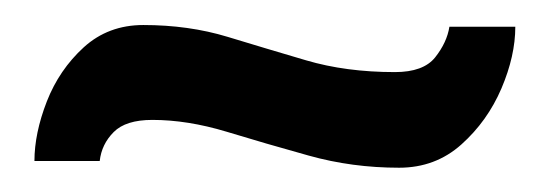

<svg xmlns="http://www.w3.org/2000/svg" viewBox="-20 -256 448 155"><path d="M302.2 -120.6Q264.2 -120.6 229.2 -130.4Q194.3 -140.1 162.8 -149.7Q131.3 -159.2 103 -159.2Q81.5 -159.2 71.8 -149.4Q62 -139.6 60.5 -126H7.8Q7.8 -148.4 17.8 -174.1Q27.8 -199.7 47.6 -217.8Q67.4 -235.8 95.7 -235.8Q132.3 -235.8 163.6 -226.3Q194.8 -216.8 227.1 -207.3Q259.3 -197.8 298.8 -197.8Q321.8 -197.8 331.3 -209.7Q340.8 -221.7 342.8 -234.4H396Q396 -210.9 384.8 -184.6Q373.5 -158.2 352.5 -139.4Q331.5 -120.6 302.2 -120.6Z"/></svg>

Font: Harmattan
Style: Bold
Weight: 700
Designer: George W. Nuss III and SIL International
Foundry: SIL International
Version: Version 4.000